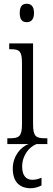

<svg xmlns="http://www.w3.org/2000/svg" viewBox="-20 -767 281 1022"><path d="M122 -649C144 -649 161 -661 161 -698C161 -735 144 -747 122 -747C100 -747 85 -735 85 -698C85 -661 100 -649 122 -649ZM19 0H132C91 14 48 64 48 130C48 203 86 235 144 235C163 235 184 229 201 220V179C182 187 168 190 152 190C120 190 98 169 98 120C98 57 138 14 174 0H232V-31H221C172 -31 156 -40 156 -106V-536H29V-505H37C84 -505 97 -495 97 -430V-104C97 -40 80 -31 32 -31H19Z"/></svg>

Font: Noto Serif Tamil ExtraCondensed Light
Style: Italic
Weight: 300
Width: 2
Italic angle: -12°
Designer: Indian Type Foundry, Tom Grace, and the Monotype Design Team
Foundry: Monotype Imaging Inc.
Version: Version 2.003